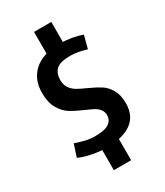

<svg xmlns="http://www.w3.org/2000/svg" viewBox="-201 -770 840 977"><g transform="rotate(-30 219.0 -282.0)"><path d="M36.1 -23.4 59.6 -95.7Q89.8 -85 116.7 -78.6Q143.6 -72.3 173.8 -72.3Q231.4 -72.3 254.9 -89.4Q278.3 -106.4 278.3 -134.8Q278.3 -155.3 267.1 -169.4Q255.9 -183.6 238.8 -192.9Q221.7 -202.1 191.4 -214.8Q146.5 -234.4 118.2 -252Q89.8 -269.5 68.8 -305.2Q47.9 -340.8 47.9 -397.5Q47.9 -477.5 100.1 -523.9Q152.3 -570.3 252.9 -570.3Q287.1 -570.3 320.3 -564.5Q353.5 -558.6 380.9 -548.8L361.3 -473.6Q307.6 -490.2 266.6 -490.2Q206.1 -490.2 183.6 -468.8Q161.1 -447.3 161.1 -408.2Q161.1 -379.9 174.3 -360.8Q187.5 -341.8 206.5 -330.6Q225.6 -319.3 260.7 -303.7Q303.7 -284.2 329.6 -267.6Q355.5 -251 373.5 -219.7Q391.6 -188.5 391.6 -139.6Q391.6 -65.4 339.8 -28.8Q288.1 7.8 192.4 7.8Q153.3 7.8 111.3 -0.5Q69.3 -8.8 36.1 -23.4ZM168 -687.5H269.5V-532.2H168ZM269.5 125H168V-31.2H269.5Z"/></g></svg>

Font: Sudo Var
Style: Regular
Weight: 400
Monospace: yes
Designer: Jens Kutilek
Foundry: Jens Kutilek
Version: Version 0.065;FEAKit 1.0